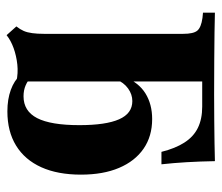

<svg xmlns="http://www.w3.org/2000/svg" viewBox="-65 -597 675 585"><g transform="rotate(90 272.5 -304.5)"><path d="M342.7 -430.6Q395.2 -430.6 433.1 -404.4Q471 -378.2 491.5 -329.8Q512.1 -281.5 512.1 -213.7Q512.1 -142.7 489.5 -92.7Q466.9 -42.7 423.8 -16.1Q380.6 10.5 319.4 10.5Q282.3 10.5 253.6 0Q225 -10.5 208.9 -29L214.5 -62.9Q225 -51.6 239.9 -45.2Q254.8 -38.7 273.4 -38.7Q318.5 -38.7 339.9 -80.2Q361.3 -121.8 361.3 -208.9Q361.3 -289.5 343.5 -329.8Q325.8 -370.2 287.9 -370.2Q267.7 -370.2 249.6 -357.3Q231.5 -344.4 221 -319.4L214.5 -346.8Q231.5 -389.5 264.5 -410.1Q297.6 -430.6 342.7 -430.6ZM83.1 -209.7V-525Q83.1 -556.5 73.4 -568.1Q63.7 -579.8 34.7 -583.9L18.5 -585.5V-621.8Q41.9 -621 78.6 -620.6Q115.3 -620.2 162.9 -619.8Q210.5 -619.4 266.9 -619.4Q312.1 -619.4 348.4 -619.8Q384.7 -620.2 414.9 -620.6Q445.2 -621 471 -621.8Q471.8 -575.8 474.2 -535.5Q476.6 -495.2 480.6 -458.9H442.7Q432.3 -500.8 414.5 -528.6Q396.8 -556.5 369.8 -569.8Q342.7 -583.1 304.8 -583.1H219.4L228.2 -589.5V-209.7ZM228.2 -16.9Q203.2 -22.6 176.6 -19.8Q150 -16.9 126.6 -8.5Q103.2 0 87.1 12.9L60.5 -16.9Q69.4 -28.2 74.2 -39.1Q79 -50 81 -65.3Q83.1 -80.6 83.1 -100.8V-209.7H228.2V0Z"/></g></svg>

Font: Playfair 9pt Black
Style: Regular
Weight: 900
Designer: Claus Eggers Sørensen
Foundry: Claus Eggers Sørensen
Version: Version 2.203